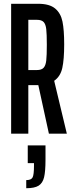

<svg xmlns="http://www.w3.org/2000/svg" viewBox="-20 -708 389 1017"><path d="M239 0 183 -257H171H130V0H39V-688H182Q242 -688 272 -663Q302 -638 311 -593.5Q320 -549 320 -473Q320 -393 310 -348Q300 -303 267 -280L334 0ZM228 -471Q228 -527 225 -553.5Q222 -580 211 -591.5Q200 -603 176 -603H130V-337H176Q200 -337 211 -349Q222 -361 225 -387.5Q228 -414 228 -471ZM160 171V156H127V62H221V138Q221 200 213.5 231Q206 262 184.5 275.5Q163 289 119 289V246Q146 246 153 231Q160 216 160 171Z"/></svg>

Font: Saira Ultra Condensed SemiBold
Style: Regular
Weight: 600
Width: 1
Designer: Hector Gatti with collaboration of the Omnibus-Type team
Foundry: Omnibus-Type
Version: Version 1.001; ttfautohint (v1.8)